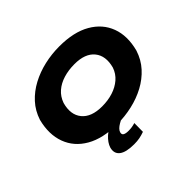

<svg xmlns="http://www.w3.org/2000/svg" viewBox="-202 -980 1453 1453"><g transform="rotate(-45 525.0 -253.5)"><path d="M488 11Q334 11 236 -45.5Q138 -102 101.5 -201Q65 -300 97 -426Q121 -500 170.5 -554Q220 -608 287.5 -644Q355 -680 433.5 -698Q512 -716 594 -716Q748 -716 846 -659.5Q944 -603 980.5 -505Q1017 -407 984 -281Q960 -206 910.5 -151.5Q861 -97 794 -61Q727 -25 648 -7Q569 11 488 11ZM502 -165Q565 -165 618.5 -182Q672 -199 711 -232.5Q750 -266 767 -316Q794 -417 744 -478.5Q694 -540 580 -540Q516 -540 462 -523.5Q408 -507 370 -474Q332 -441 314 -390Q286 -289 336.5 -227Q387 -165 502 -165ZM471 209Q385 209 348 180.5Q311 152 325 99Q338 58 378.5 21Q419 -16 496 -48L545 0Q524 11 506 21.5Q488 32 476 44Q464 56 460 69Q454 90 468.5 98.5Q483 107 513 107Q532 107 548.5 104.5Q565 102 585 96L584 189Q556 199 530 204Q504 209 471 209Z"/></g></svg>

Font: Nunito Sans 7pt Expanded Black
Style: Italic
Weight: 900
Width: 7
Italic angle: -9°
Designer: Vernon Adams
Foundry: Vernon Adams
Version: Version 3.101;gftools[0.9.27]